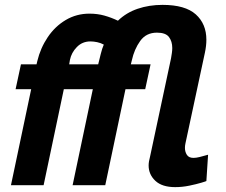

<svg xmlns="http://www.w3.org/2000/svg" viewBox="-20 -760 926 788"><path d="M699 8Q645 8 617.5 -18Q590 -44 590 -81Q590 -96 596 -118L682 -521Q684 -532 685.5 -543Q687 -554 687 -563Q687 -590 673.5 -608Q660 -626 624 -626Q580 -626 555.5 -592Q531 -558 521 -512L517 -496H598L576 -394H495L412 0H278L361 -394H242L159 0H25L108 -394H44L66 -496H130L133 -509Q146 -563 176 -607.5Q206 -652 250 -678Q294 -704 347 -704Q380 -704 408.5 -696Q437 -688 464 -675Q498 -708 545 -724Q592 -740 647 -740Q740 -740 783.5 -701Q827 -662 827 -597Q827 -572 821 -544L741 -171Q740 -167 739.5 -162Q739 -157 739 -153Q739 -137 747 -124.5Q755 -112 774 -112Q785 -112 799 -115.5Q813 -119 823 -122Q833 -125 834 -125L827 -17Q826 -16 806 -10Q786 -4 757 2Q728 8 699 8ZM264 -496H383Q388 -516 393.5 -538.5Q399 -561 406 -577Q393 -584 378.5 -587Q364 -590 351 -590Q318 -590 295.5 -567Q273 -544 267 -514Z"/></svg>

Font: Raleway
Style: Bold Italic
Weight: 700
Italic angle: -12°
Designer: Matt McInerney, Pablo Impallari, Rodrigo Fuenzalida
Foundry: Matt McInerney, Pablo Impallari, Rodrigo Fuenzalida
Version: Version 4.101;RELEASE